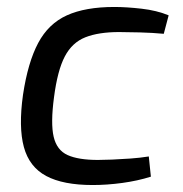

<svg xmlns="http://www.w3.org/2000/svg" viewBox="-20 -519 524 551"><path d="M308 -499Q343 -499 386.5 -494Q430 -489 464 -475L450 -422Q418 -425 381.5 -426Q345 -427 322 -427Q263 -427 225 -412Q187 -397 166 -357Q145 -317 135 -240Q125 -165 134 -126.5Q143 -88 174 -74Q205 -60 261 -60Q277 -60 301.5 -61Q326 -62 354 -64Q382 -66 407 -70L413 -12Q375 0 331 6Q287 12 246 12Q161 12 112.5 -14Q64 -40 48.5 -97Q33 -154 46 -247Q60 -340 89.5 -395.5Q119 -451 172 -475Q225 -499 308 -499Z"/></svg>

Font: Exo 2
Style: Italic
Weight: 400
Italic angle: -8°
Designer: Natanael Gama
Foundry: Natanael Gama
Version: Version 2.010